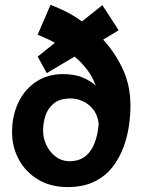

<svg xmlns="http://www.w3.org/2000/svg" viewBox="-20 -756 585 780"><path d="M254 4Q186 4 135 -26.5Q84 -57 56.5 -108Q29 -159 29 -218Q29 -287 55 -340.5Q81 -394 127.5 -424.5Q174 -455 236 -455Q283 -455 316 -441Q349 -427 369 -408Q356 -444 333.5 -473.5Q311 -503 283 -526L170 -459L133 -526L203 -582Q184 -593 165.5 -601Q147 -609 133 -615L185 -736Q214 -726 247.5 -709Q281 -692 313 -669L396 -735L462 -633L399 -595Q447 -543 478.5 -476Q510 -409 510 -326Q510 -290 504 -246.5Q498 -203 482 -159Q466 -115 437.5 -78Q409 -41 364 -18.5Q319 4 254 4ZM263 -101Q290 -101 310.5 -111Q331 -121 345.5 -140.5Q360 -160 369 -188.5Q378 -217 381 -254Q376 -291 357 -313.5Q338 -336 314 -346Q290 -356 267 -356Q224 -356 199.5 -336.5Q175 -317 165 -287Q155 -257 155 -225Q155 -195 168.5 -166.5Q182 -138 206.5 -119.5Q231 -101 263 -101Z"/></svg>

Font: Kreon
Style: Bold
Weight: 700
Designer: Julia Petretta
Foundry: Julia Petretta and Eli Heuer
Version: Version 2.002